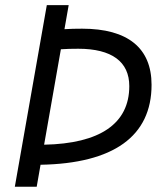

<svg xmlns="http://www.w3.org/2000/svg" viewBox="-20 -713 626 733"><path d="M36.6 0H120.1L134.8 -84C413.6 -88.9 558.6 -192.9 558.6 -389.2C558.6 -529.8 467.8 -603.5 293.5 -603.5C269.5 -603.5 246.6 -603 226.1 -601.6L242.2 -693.4H158.7ZM148.4 -160.6 212.4 -524.9C232.9 -526.4 255.4 -526.9 278.8 -526.9C406.7 -526.9 473.6 -477.5 473.6 -384.3C473.6 -241.2 361.8 -164.6 148.4 -160.6Z"/></svg>

Font: Cascadia Code PL SemiLight
Style: Italic
Weight: 350
Italic angle: -10°
Monospace: yes
Designer: Aaron Bell
Foundry: Saja Typeworks
Version: Version 2404.023